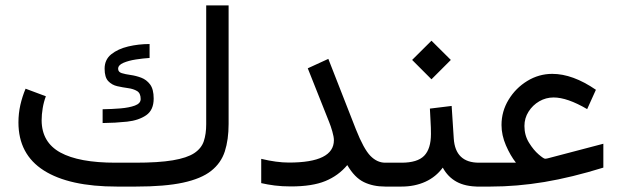

<svg xmlns="http://www.w3.org/2000/svg" viewBox="-20 -687 2290 707"><path d="M477.5 -87.9Q564 -87.9 616.2 -96.7Q668.5 -105.5 695.1 -123Q721.7 -140.6 730.5 -167.2Q739.3 -193.8 739.3 -229.5V-667H821.8V-230.5Q821.8 -172.9 807.9 -129.6Q793.9 -86.4 757.3 -57.6Q720.7 -28.8 653.8 -14.4Q586.9 0 481 0H410.2Q234.9 0 141.4 -59.3Q47.9 -118.7 47.9 -236.3Q47.9 -269 54.9 -300.3Q62 -331.5 74.2 -360.4L148.9 -332.5Q141.1 -312 137.2 -288.6Q133.3 -265.1 133.3 -243.7Q133.8 -163.1 202.1 -125.5Q270.5 -87.9 405.3 -87.9ZM357.9 -284.7Q391.1 -285.2 423.3 -287.8Q455.6 -290.5 476.8 -298.3Q498 -306.2 498 -322.3Q498 -343.8 484.6 -351.8Q471.2 -359.9 451.4 -362.5Q431.6 -365.2 411.9 -369.6Q392.1 -374 378.7 -388.2Q365.2 -402.3 365.2 -434.1Q365.2 -467.3 389.6 -487.1Q414.1 -506.8 452.1 -515.9Q490.2 -524.9 530.8 -524.9V-473.6Q507.3 -472.2 480.5 -468Q453.6 -463.9 434.3 -455.6Q415 -447.3 415 -433.6Q415 -421.9 428.2 -417.7Q441.4 -413.6 460.9 -410.9Q480.5 -408.2 500 -400.9Q519.5 -393.6 532.7 -376Q545.9 -358.4 545.9 -324.2Q545.9 -281.7 518.3 -262.7Q490.7 -243.7 447.8 -239Q404.8 -234.4 357.9 -233.9Z M941.9 -102.1Q998.5 -88.4 1043.9 -88.4Q1209.5 -88.4 1209.5 -170.9Q1209.5 -183.1 1203.6 -203.4Q1197.8 -223.6 1191.9 -237.8L1113.3 -435.5L1189 -470.2L1290.5 -210.9Q1319.3 -138.2 1344 -113Q1368.7 -87.9 1398.4 -87.9H1418.9V0H1398.4Q1353.5 0 1319.6 -16.6Q1285.6 -33.2 1258.8 -79.1Q1226.1 -40 1178 -20.3Q1129.9 -0.5 1051.3 -0.5Q1018.1 -0.5 991.7 -3.9Q965.3 -7.3 941.9 -12.7Z M1754.4 0H1742.7Q1693.4 0 1661.1 -17.8Q1628.9 -35.6 1610.4 -69.8Q1585.4 -35.6 1546.4 -17.8Q1507.3 0 1458.5 0H1399.4V-87.9H1458.5Q1517.1 -87.9 1542 -113.5Q1566.9 -139.2 1566.9 -193.8Q1566.9 -216.8 1565.4 -240.7Q1564 -264.6 1563 -287.1L1643.1 -296.9L1650.9 -176.8Q1656.7 -87.9 1743.7 -87.9H1754.4ZM1497.6 -466.3 1568.8 -537.1 1640.1 -466.3 1568.8 -395Z M1826.7 -226.6Q1826.7 -276.9 1852.8 -319.8Q1878.9 -362.8 1921.6 -388.9Q1964.4 -415 2013.7 -415Q2088.9 -415 2174.3 -356.4L2142.1 -285.2Q2068.8 -328.1 2018.6 -328.1Q1990.2 -328.1 1965.8 -314Q1941.4 -299.8 1926.3 -275.9Q1911.1 -252 1911.1 -223.1Q1911.1 -188.5 1928 -161.4Q1944.8 -134.3 1963.4 -118.4Q1981.9 -102.5 1987.3 -102.5Q1992.7 -102.5 2002.9 -105.5L2201.7 -157.7V-69.8Q2085.4 -33.7 1984.4 -16.8Q1883.3 0 1786.1 0H1734.9V-87.9H1879.9Q1859.4 -113.8 1843 -151.6Q1826.7 -189.5 1826.7 -226.6Z"/></svg>

Font: Vazir
Style: Regular
Weight: 400
Designer: Saber Rastikerdar
Foundry: Saber Rastikerdar
Version: Version 30.0.0